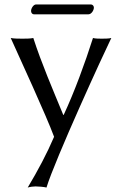

<svg xmlns="http://www.w3.org/2000/svg" viewBox="-20 -602 546 859"><path d="M28 -432C68 -343 187 -85 222 10C190 85 149 162 104 237C114 234 129 232 139 232C149 232 178 234 188 237C226 112 445 -365 478 -432C468 -429 445 -429 435 -429C425 -429 406 -429 396 -432C360 -319 313 -191 265 -88H263C214 -207 166 -318 129 -432C116 -429 94 -429 80 -429C67 -429 42 -429 28 -432ZM376 -538C389 -538 400 -556 400 -568C400 -574 396 -582 386 -582H141C130 -582 119 -565 119 -553C119 -546 123 -538 132 -538Z"/></svg>

Font: Libertinus Sans
Style: Regular
Weight: 400
Designer: Philipp H. Poll, Khaled Hosny
Foundry: Caleb Maclennan
Version: Version 7.050;RELEASE